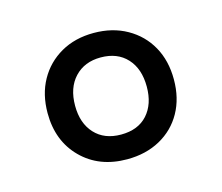

<svg xmlns="http://www.w3.org/2000/svg" viewBox="-57 -797 514 445"><g transform="rotate(-15 200.0 -574.5)"><path d="M199 -423Q132 -423 90 -465Q48 -507 48 -574Q48 -619 67 -653Q86 -687 120 -706.5Q154 -726 199 -726Q244 -726 278.5 -706.5Q313 -687 332 -653Q351 -619 351 -574Q351 -529 332 -495Q313 -461 278.5 -442Q244 -423 199 -423ZM200 -482Q241 -482 263.5 -507Q286 -532 286 -574Q286 -617 263 -642Q240 -667 200 -667Q161 -667 137.5 -642Q114 -617 114 -574Q114 -532 137 -507Q160 -482 200 -482Z"/></g></svg>

Font: Noto Serif Armenian
Style: Regular
Weight: 400
Designer: Monotype Design Team
Foundry: Monotype Imaging Inc.
Version: Version 2.007